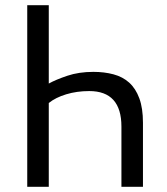

<svg xmlns="http://www.w3.org/2000/svg" viewBox="-20 -720 645 740"><path d="M448 0V-232Q448 -369 324 -369Q276 -369 235 -356.5Q194 -344 168 -323V0H85V-700H168V-398Q195 -413 239.5 -428Q284 -443 340 -443Q382 -443 417.5 -433.5Q453 -424 478 -401.5Q503 -379 517 -341Q531 -303 531 -247V0Z"/></svg>

Font: PT Sans
Style: Regular
Weight: 400
Version: Version 2.003W OFL; ttfautohint (v1.6)